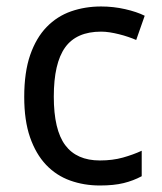

<svg xmlns="http://www.w3.org/2000/svg" viewBox="-20 -566 503 596"><path d="M290 9.8Q240.7 9.8 197.8 -5.6Q154.8 -21 123 -54.4Q91.3 -87.9 73.2 -139.9Q55.2 -191.9 55.2 -265.1Q55.2 -341.8 73.7 -395.3Q92.3 -448.7 124.8 -482.2Q157.2 -515.6 200.7 -530.8Q244.1 -545.9 293.9 -545.9Q332 -545.9 368.4 -537.6Q404.8 -529.3 429.2 -517.1L402.8 -441.9Q391.6 -446.8 377.9 -451.4Q364.3 -456.1 349.6 -459.7Q335 -463.4 320.8 -465.6Q306.6 -467.8 293.9 -467.8Q217.3 -467.8 182.1 -418.7Q147 -369.6 147 -266.1Q147 -163.1 182.4 -115.5Q217.8 -67.9 290 -67.9Q329.6 -67.9 361.6 -76.9Q393.6 -85.9 419.9 -98.1V-19Q393.6 -4.9 363.5 2.4Q333.5 9.8 290 9.8Z"/></svg>

Font: WenQuanYi Micro Hei
Style: Regular
Weight: 400
Foundry: Ascender Corporation
Version: Version 0.2.0-beta